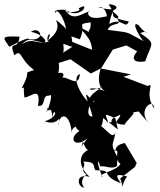

<svg xmlns="http://www.w3.org/2000/svg" viewBox="-50 -557 728 875"><path d="M446 0C484 0 423 -4 498 -34C500 -12 444 7 523 12C495 21 582 -50 553 -45C601 -47 561 -66 628 4C573 -55 650 -116 653 -62C604 -133 659 -184 623 -165L513 -207L547 -218L409 -245C395 -204 395 -150 439 -138C339 -179 334 -125 418 -162C328 -105 355 -93 372 -26C327 -23 373 -124 381 -91C358 -103 329 -160 350 -95C322 -121 273 -204 314 -220C310 -153 259 -210 234 -203C257 -236 196 -232 188 -195C237 -207 212 -300 217 -270L271 -287L364 -222L411 -246L464 -331L526 -350L575 -323C529 -267 601 -274 612 -278C640 -363 665 -355 589 -406C633 -426 627 -381 581 -443C540 -467 595 -372 607 -368C510 -418 557 -405 441 -421C456 -459 510 -437 486 -469C488 -487 500 -472 461 -508C520 -529 428 -547 449 -531C487 -477 428 -483 537 -459C520 -419 508 -481 448 -448C468 -556 498 -493 398 -525C432 -531 444 -473 432 -482C327 -455 353 -520 358 -503C335 -507 282 -447 245 -515C282 -488 309 -492 337 -519C312 -495 362 -548 308 -519C331 -501 253 -501 252 -500C284 -516 185 -519 202 -498C212 -530 249 -455 251 -424C245 -436 190 -482 209 -456C229 -402 148 -364 168 -371C194 -431 151 -387 172 -368C118 -347 93 -400 35 -341C78 -382 71 -381 137 -365C177 -353 153 -400 91 -412C133 -442 164 -368 82 -378C81 -394 -9 -341 -8 -344C-30 -381 -59 -395 39 -390C33 -319 -13 -383 15 -305C52 -335 34 -291 105 -238C45 -215 101 -250 49 -156C116 -161 104 -245 77 -176C120 -235 122 -193 78 -229C80 -173 50 -201 61 -113C89 -112 139 -170 123 -75C162 -68 138 -125 174 -121C204 -147 147 7 167 -68C173 -26 181 -97 190 -15C186 -76 236 -32 154 -4C227 23 223 -59 217 21C214 -41 268 -53 277 49C274 5 340 16 412 1L287 -48C348 26 264 4 312 40C258 74 291 120 348 74C285 158 339 107 324 75C321 58 334 125 352 126C305 149 307 204 359 249C291 230 302 297 334 298C308 269 340 233 348 242C306 212 348 204 329 179C396 181 369 203 386 219C471 217 404 242 501 278C478 244 471 232 529 247C491 303 521 319 498 256L565 204L573 186L519 95C472 102 459 143 512 130C539 158 504 95 444 141C518 103 460 160 499 190C478 226 390 233 418 251C390 191 392 151 407 202C431 195 461 220 487 196C476 218 490 154 486 160C448 91 467 109 476 46C464 80 440 38 411 18C427 -7 407 -40 442 3C441 -25 407 -51 476 -17L487 33ZM238 -317C248 -359 217 -366 275 -344C291 -398 247 -399 314 -378C347 -452 292 -445 363 -455C366 -386 327 -454 392 -362C401 -407 314 -420 300 -449C323 -412 369 -385 369 -330L240 -382L211 -383L280 -344Z"/></svg>

Font: Hussar Lance
Style: Regular
Weight: 700
Foundry: Cannot Into Space Fonts, PlusOne Fonts
Version: Version 2.27